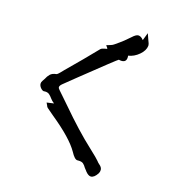

<svg xmlns="http://www.w3.org/2000/svg" viewBox="-100 -732 739 821"><g transform="rotate(15 269.5 -321.5)"><path d="M376.5 6.3Q365.7 6.3 352.5 -9.8V-10.3Q350.1 -12.7 342.3 -23.4Q336.9 -33.2 329.8 -39.6Q322.8 -45.9 307.6 -45.9H303.2Q291 -45.9 274.9 -76.2Q245.1 -128.9 153.3 -203.6L123 -229.5Q119.1 -233.4 117.7 -238.8L112.3 -250.5Q124.5 -252.4 144 -254.9Q133.3 -262.7 126.7 -272.2Q120.1 -281.7 112.8 -288.1Q105.5 -294.4 92.8 -294.4L88.4 -293.9Q84 -293.9 78.4 -298.8Q72.8 -303.7 69.6 -309.8Q66.4 -315.9 66.4 -321.3Q66.4 -328.6 70.8 -334.7Q75.2 -340.8 79.1 -347.2Q84.5 -358.4 93.8 -367.7Q103 -377 122.1 -378.9Q125.5 -379.4 135.7 -389.6Q137.7 -392.1 149.4 -403.8Q217.8 -470.7 275.4 -530.8Q280.8 -535.2 293.9 -537.6Q300.3 -537.6 303.7 -540Q303.7 -542 294.9 -553.2Q309.1 -558.1 312.5 -558.6Q320.8 -561 325.9 -564.5Q331.1 -567.9 336.9 -571.8Q365.2 -591.3 390.6 -614.3Q406.7 -629.4 417 -629.4Q429.2 -629.4 440.4 -614.7L453.6 -648.9L463.9 -619.6Q469.7 -607.4 469.7 -597.2Q467.3 -575.7 445.3 -556.9Q423.3 -538.1 397 -534.2L397.5 -528.3Q397.5 -505.4 376.5 -505.4Q370.6 -505.4 363.3 -507.3Q360.4 -507.3 210.9 -387.2L156.7 -343.3Q146 -334.5 146 -327.6Q146 -322.8 151.9 -316.4Q176.3 -289.1 199.2 -262.2Q280.3 -167 341.8 -110.4Q381.8 -72.8 386.7 -65.9Q391.6 -59.1 397.9 -53.7Q410.2 -43.9 410.6 -32.2Q410.6 -23.4 406.2 -16.1Q391.6 6.3 376.5 6.3Z"/></g></svg>

Font: Unutterable
Style: Regular
Weight: 400
Designer: GGBotNet
Foundry: f0n7.com
Version: 1.00